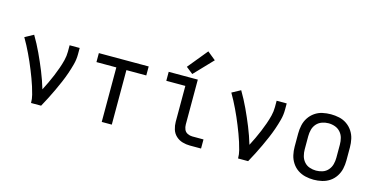

<svg xmlns="http://www.w3.org/2000/svg" viewBox="-76 -1156 3033 1548"><g transform="rotate(15 1440.0 -382.0)"><path d="M232 0H316Q337 -38 356.5 -76Q376 -114 394 -152.5Q412 -191 429 -230.5Q446 -270 460 -310.5Q474 -351 485 -392.5Q496 -434 496 -477V-530H412V-477Q412 -440 403 -404Q394 -368 381.5 -333Q369 -298 355 -264Q341 -230 325 -196.5Q309 -163 292 -130Q271 -201 243 -270Q215 -339 183.5 -406.5Q152 -474 114 -538L42 -499Q59 -470 74.5 -440.5Q90 -411 104.5 -380.5Q119 -350 132.5 -319.5Q146 -289 158.5 -257.5Q171 -226 183 -194.5Q195 -163 205 -131Q215 -99 223.5 -66.5Q232 -34 232 0Z M822 0H906V-455H1072V-530H656V-455H822Z M1557 0H1651V-76H1557Q1537 -76 1517.5 -85.5Q1498 -95 1490 -114.5Q1482 -134 1482 -155V-530H1239V-455H1398V-155Q1398 -124 1407.5 -93Q1417 -62 1440.5 -40Q1464 -18 1495 -9Q1526 0 1557 0ZM1427 -562 1574 -716 1505 -772 1370 -607Z M1960 0H2044Q2065 -38 2084.5 -76Q2104 -114 2122 -152.5Q2140 -191 2157 -230.5Q2174 -270 2188 -310.5Q2202 -351 2213 -392.5Q2224 -434 2224 -477V-530H2140V-477Q2140 -440 2131 -404Q2122 -368 2109.5 -333Q2097 -298 2083 -264Q2069 -230 2053 -196.5Q2037 -163 2020 -130Q1999 -201 1971 -270Q1943 -339 1911.5 -406.5Q1880 -474 1842 -538L1770 -499Q1787 -470 1802.5 -440.5Q1818 -411 1832.5 -380.5Q1847 -350 1860.5 -319.5Q1874 -289 1886.5 -257.5Q1899 -226 1911 -194.5Q1923 -163 1933 -131Q1943 -99 1951.5 -66.5Q1960 -34 1960 0Z M2592 8Q2627 8 2661.5 0Q2696 -8 2725 -27.5Q2754 -47 2773.5 -77Q2793 -107 2800.5 -141Q2808 -175 2808 -210V-320Q2808 -355 2800.5 -389.5Q2793 -424 2773.5 -453.5Q2754 -483 2725 -503Q2696 -523 2661.5 -530.5Q2627 -538 2592 -538Q2557 -538 2522.5 -530.5Q2488 -523 2459 -503Q2430 -483 2410.5 -453.5Q2391 -424 2383.5 -389.5Q2376 -355 2376 -320V-210Q2376 -175 2383.5 -141Q2391 -107 2410.5 -77Q2430 -47 2459 -27.5Q2488 -8 2522.5 0Q2557 8 2592 8ZM2592 -68Q2565 -68 2538 -77Q2511 -86 2492.5 -107.5Q2474 -129 2467 -156Q2460 -183 2460 -210V-320Q2460 -348 2467 -375Q2474 -402 2492.5 -423Q2511 -444 2538 -453.5Q2565 -463 2592 -463Q2620 -463 2646.5 -453.5Q2673 -444 2691.5 -423Q2710 -402 2717 -375Q2724 -348 2724 -320V-210Q2724 -183 2717 -156Q2710 -129 2691.5 -107.5Q2673 -86 2646.5 -77Q2620 -68 2592 -68Z"/></g></svg>

Font: Iosevka SS01 Extended
Style: Regular
Weight: 400
Width: 7
Monospace: yes
Designer: Belleve Invis
Foundry: Belleve Invis
Version: Version 3.4.7; ttfautohint (v1.8.3)